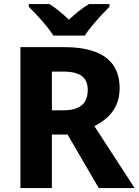

<svg xmlns="http://www.w3.org/2000/svg" viewBox="-20 -953 702 973"><path d="M305.5 -714Q399.8 -714 462.1 -690.5Q524.3 -667 555.3 -621Q586.3 -575 586.3 -505.6Q586.3 -458 569.7 -421.4Q553.1 -384.7 524.3 -358.5Q495.5 -332.3 458.2 -313.9L662.3 0H480.4L322.3 -271.4H242.9V0H83.5V-714ZM301.8 -590.2H242.9V-393.9H302.1Q360.1 -393.9 392.4 -418.3Q424.6 -442.7 424.6 -498.2Q424.6 -529.1 411.8 -549.3Q399.1 -569.6 371.8 -579.9Q344.6 -590.2 301.8 -590.2ZM250.8 -772.5Q236.5 -795.5 214.2 -822.4Q191.8 -849.2 168.2 -874.9Q144.5 -900.5 125.8 -918.9V-932.5H230.3Q256.3 -916.2 279.9 -896.9Q303.5 -877.7 329.2 -853.3Q355.5 -877.7 380.2 -897.3Q404.8 -916.9 430.8 -932.5H534.6V-918.9Q516.9 -901.2 493.1 -875.6Q469.3 -849.9 446.8 -822.7Q424.3 -795.5 409.6 -772.5Z"/></svg>

Font: Noto Sans Oriya
Style: Regular
Weight: 400
Designer: Amélie Bonet and Sol Matas
Foundry: Google LLC
Version: Version 2.006